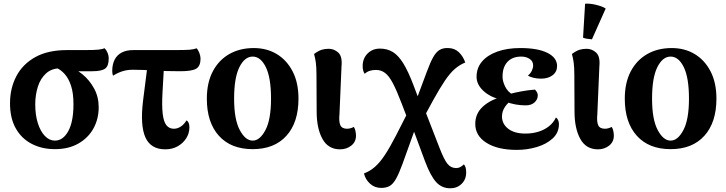

<svg xmlns="http://www.w3.org/2000/svg" viewBox="-20 -790 3916 1035"><path d="M276 14Q206 14 151 -14.5Q96 -43 65 -98Q34 -153 34 -233Q34 -314 68 -379Q102 -444 170 -482Q238 -520 341 -520H434Q489 -520 511 -522.5Q533 -525 544 -530Q553 -521 559.5 -506Q566 -491 566 -474Q566 -434 546.5 -420Q527 -406 477 -406H354L307 -422Q259 -422 228.5 -394.5Q198 -367 184 -322.5Q170 -278 170 -227Q170 -170 184 -126Q198 -82 222 -57Q246 -32 276 -32Q320 -32 348 -83Q376 -134 376 -228Q376 -288 363 -327.5Q350 -367 329 -390.5Q308 -414 284 -424L348 -430Q387 -420 424.5 -389.5Q462 -359 487 -313.5Q512 -268 512 -212Q512 -149 484 -98Q456 -47 403 -16.5Q350 14 276 14Z M871 15Q793 15 764 -49Q735 -113 751 -246L777 -451H865L856 -292Q852 -220 857 -177Q862 -134 877 -115Q892 -96 917 -96Q937 -96 955 -108Q973 -120 985 -141Q993 -137 997 -127.5Q1001 -118 1001 -104Q1001 -71 983.5 -44Q966 -17 937 -1Q908 15 871 15ZM589 -382Q585 -394 585 -407Q585 -443 598 -468.5Q611 -494 636.5 -507Q662 -520 697 -520H919Q979 -520 1003 -522Q1027 -524 1039 -530Q1048 -522 1054.5 -505Q1061 -488 1061 -474Q1061 -434 1038 -420Q1015 -406 952 -406Q873 -406 810.5 -410Q748 -414 695 -414Q667 -414 642 -406.5Q617 -399 589 -382Z M1342 14Q1225 14 1160 -58Q1095 -130 1095 -258Q1095 -344 1127 -405Q1159 -466 1216 -498.5Q1273 -531 1348 -531Q1418 -531 1472 -498.5Q1526 -466 1557.5 -405Q1589 -344 1589 -258Q1589 -130 1524 -58Q1459 14 1342 14ZM1342 -32Q1381 -32 1411 -89Q1441 -146 1441 -258Q1441 -371 1413 -428Q1385 -485 1342 -485Q1299 -485 1270.5 -428Q1242 -371 1242 -258Q1242 -146 1272.5 -89Q1303 -32 1342 -32Z M1813 15Q1749 15 1718 -41.5Q1687 -98 1687 -189L1686 -385Q1686 -428 1682.5 -453Q1679 -478 1673 -499Q1696 -516 1713.5 -521.5Q1731 -527 1752 -527Q1781 -527 1803.5 -506.5Q1826 -486 1821 -433L1810 -175Q1806 -135 1814.5 -115.5Q1823 -96 1851 -96Q1859 -96 1869 -98.5Q1879 -101 1887 -106Q1893 -99 1896 -84.5Q1899 -70 1899 -59Q1899 -25 1873.5 -5Q1848 15 1813 15Z M2407 225Q2362 225 2331.5 192Q2301 159 2271 79L2201 -110L2177 -149L2146 -230Q2119 -301 2098 -341Q2077 -381 2055.5 -397Q2034 -413 2007 -413Q1988 -413 1972.5 -408Q1957 -403 1946 -392Q1940 -401 1937.5 -411Q1935 -421 1935 -434Q1935 -475 1961.5 -501.5Q1988 -528 2028 -528Q2067 -528 2097 -510Q2127 -492 2154 -448.5Q2181 -405 2210 -328L2244 -238L2270 -197L2350 9Q2374 71 2392.5 93.5Q2411 116 2439 116Q2450 116 2459.5 111.5Q2469 107 2481 96Q2488 105 2490.5 115Q2493 125 2493 140Q2493 177 2468.5 201Q2444 225 2407 225ZM2035 223Q2000 223 1975 200.5Q1950 178 1942 145Q1974 133 2001 109.5Q2028 86 2055 45Q2082 4 2115 -60L2196 -219L2229 -127L2150 93Q2131 145 2115 173.5Q2099 202 2080.5 212.5Q2062 223 2035 223ZM2257 -143 2211 -216 2280 -401Q2299 -453 2315 -481.5Q2331 -510 2350 -521Q2369 -532 2395 -531Q2430 -531 2453.5 -508.5Q2477 -486 2488 -453Q2458 -441 2432 -418.5Q2406 -396 2378.5 -355.5Q2351 -315 2314 -248Z M2766 18Q2663 18 2602.5 -20Q2542 -58 2542 -122Q2542 -176 2580 -212.5Q2618 -249 2678 -266L2677 -254Q2621 -267 2585 -301Q2549 -335 2549 -376Q2549 -424 2578.5 -458.5Q2608 -493 2661 -512Q2714 -531 2785 -531Q2879 -531 2931 -505Q2983 -479 2983 -434Q2983 -403 2959 -384.5Q2935 -366 2896 -366Q2874 -366 2854.5 -371Q2835 -376 2826 -383Q2840 -394 2847 -409Q2854 -424 2854 -437Q2854 -460 2835 -472.5Q2816 -485 2790 -485Q2742 -485 2715.5 -456.5Q2689 -428 2689 -377Q2689 -352 2703 -323.5Q2717 -295 2745 -279L2743 -251Q2721 -241 2703.5 -216Q2686 -191 2686 -162Q2686 -122 2719.5 -96Q2753 -70 2812 -70Q2850 -70 2882.5 -80Q2915 -90 2939.5 -109.5Q2964 -129 2977 -157Q2985 -151 2989 -141.5Q2993 -132 2993 -121Q2993 -75 2959.5 -44Q2926 -13 2874 2.5Q2822 18 2766 18ZM2814 -222Q2786 -222 2758.5 -227Q2731 -232 2706 -242L2725 -283Q2756 -291 2790.5 -297.5Q2825 -304 2864 -307Q2879 -291 2879 -276Q2879 -254 2861.5 -238Q2844 -222 2814 -222Z M3203 15Q3139 15 3108 -41.5Q3077 -98 3077 -189L3076 -385Q3076 -428 3072.5 -453Q3069 -478 3063 -499Q3086 -516 3103.5 -521.5Q3121 -527 3142 -527Q3171 -527 3193.5 -506.5Q3216 -486 3211 -433L3200 -175Q3196 -135 3204.5 -115.5Q3213 -96 3241 -96Q3249 -96 3259 -98.5Q3269 -101 3277 -106Q3283 -99 3286 -84.5Q3289 -70 3289 -59Q3289 -25 3263.5 -5Q3238 15 3203 15ZM3171 -578Q3159 -579 3145 -581Q3131 -583 3123 -587L3134 -770Q3161 -772 3195 -763.5Q3229 -755 3245 -744Z M3595 14Q3478 14 3413 -58Q3348 -130 3348 -258Q3348 -344 3380 -405Q3412 -466 3469 -498.5Q3526 -531 3601 -531Q3671 -531 3725 -498.5Q3779 -466 3810.5 -405Q3842 -344 3842 -258Q3842 -130 3777 -58Q3712 14 3595 14ZM3595 -32Q3634 -32 3664 -89Q3694 -146 3694 -258Q3694 -371 3666 -428Q3638 -485 3595 -485Q3552 -485 3523.5 -428Q3495 -371 3495 -258Q3495 -146 3525.5 -89Q3556 -32 3595 -32Z"/></svg>

Font: Arima Thin
Style: Bold
Weight: 700
Version: Version 1.100